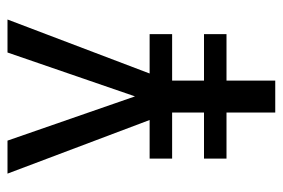

<svg xmlns="http://www.w3.org/2000/svg" viewBox="-141 -613 754 512"><g transform="rotate(-90 236.0 -357.0)"><path d="M235 -374 352 -714H440L296 -335H401V-275H277V-190H401V-130H277V0H192V-130H69V-190H192V-275H69V-335H172L29 -714H117Z"/></g></svg>

Font: Noto Sans Condensed
Style: Regular
Weight: 400
Width: 3
Version: Version 2.013